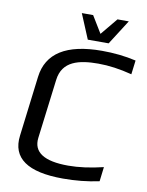

<svg xmlns="http://www.w3.org/2000/svg" viewBox="-92 -895 741 970"><g transform="rotate(10 278.5 -410.0)"><path d="M375 -593C429 -593 486 -585 548 -569L557 -641C501 -654 442 -660 382 -660C200 -660 101 -598 86 -474L48 -166C33 -49 117 10 299 10C363 10 424 4 484 -9L493 -83C427 -67 367 -59 314 -59C190 -59 132 -96 141 -171L179 -475C191 -574 277 -593 375 -593ZM301 -703H408L489 -830H431L359 -743L306 -830H248Z"/></g></svg>

Font: Gamestation Display
Style: Italic
Weight: 400
Designer: Jonas Hecksher
Foundry: Jonas Hecksher, Playtypeª, e-types AS
Version: Version 1.003